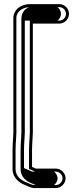

<svg xmlns="http://www.w3.org/2000/svg" viewBox="-20 -777 405 956"><path d="M143.5 -151.2V-659.5H275C301.6 -659.5 323.5 -681.4 323.5 -708C323.5 -734.6 301.6 -756.5 275 -756.5H130C107.3 -756.5 87.5 -750.4 71.4 -737.9C54.8 -725.1 46.5 -704.2 46.5 -687V-149.8L46.5 -149.6C48.5 -109.3 42.5 -70.7 42.5 -31V65C42.5 108.2 75.6 133.2 106.2 145C118.5 150.2 134.2 159.5 153 159.5H258C283.8 159.5 306.5 137.2 306.5 111C306.5 84.8 283.9 62.5 258 62.5H158.7C153.6 60.1 146 57.2 139.5 54.3V-31C139.5 -68.9 145.4 -108.9 143.5 -151.2ZM155.4 77.5H258C275.5 77.5 291.5 93.3 291.5 111C291.5 128.7 275.5 144.5 258 144.5H153C138.8 144.5 126.3 137.3 111.8 131.1C83.2 120 57.5 99.2 57.5 65V-31C57.5 -69.1 63.5 -108.2 61.5 -150.2V-687C61.5 -720.6 94.2 -741.5 130 -741.5H275C293.3 -741.5 308.5 -726.3 308.5 -708C308.5 -689.7 293.3 -674.5 275 -674.5H128.5V-150.8L128.5 -150.5C130.4 -110 124.5 -70.5 124.5 -31V64C134.2 68.6 147.5 73.7 155.4 77.5ZM103.5 -151V-674.5H266.2C273.4 -679 283.5 -692.4 283.5 -708C283.5 -723.4 274 -736.6 266.2 -741.5H130C129.7 -741.5 121.7 -742.5 107.4 -731.4C95.5 -722.2 86.5 -702.5 86.5 -687V-150C88.6 -108.7 82.5 -70.2 82.5 -31V65C82.5 105.4 113.7 126.4 134.8 134.5C144.3 138.1 153 142.8 157.9 144.5H248.6C256.5 139.6 266.5 126.2 266.5 111C266.5 96 257 82.8 248.6 77.5H139.4L127.4 71.8C124.3 70.4 116.6 67.4 108.9 63.9L99.5 59.7V-31C99.5 -69.6 105.4 -109.1 103.5 -151Z"/></svg>

Font: HoneyBee
Style: Blur
Weight: 700
Foundry: Cannot Into Space Fonts
Version: Version 0.89